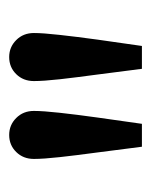

<svg xmlns="http://www.w3.org/2000/svg" viewBox="24 -828 326 414"><g transform="rotate(-90 187.0 -621.0)"><path d="M77.6 -478Q71.3 -529.3 65.2 -574.5Q59.1 -619.6 55.2 -655Q51.3 -690.4 51.3 -710.9Q51.3 -733.9 66.2 -749Q81.1 -764.2 103 -764.2Q124.5 -764.2 139.6 -749Q154.8 -733.9 154.8 -710.9Q154.8 -691.4 150.9 -655.8Q147 -620.1 140.6 -574Q134.3 -527.8 127 -478ZM245.6 -478Q239.3 -529.3 233.2 -574.5Q227.1 -619.6 223.1 -655Q219.2 -690.4 219.2 -710.9Q219.2 -733.9 234.1 -749Q249 -764.2 271 -764.2Q292.5 -764.2 307.6 -749Q322.8 -733.9 322.8 -710.9Q322.8 -691.4 318.8 -655.8Q314.9 -620.1 308.6 -574Q302.2 -527.8 294.9 -478Z"/></g></svg>

Font: Reddit Sans Condensed Medium
Style: Regular
Weight: 500
Designer: Stephen Hutchings
Foundry: Reddit
Version: Version 1.014